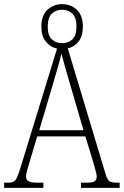

<svg xmlns="http://www.w3.org/2000/svg" viewBox="-22 -909 599 929"><path d="M-2 0V-25H17Q43 -25 53 -38Q63 -51 77 -97L254 -674Q221 -681 199.5 -708Q178 -735 178 -780Q178 -834 207.5 -861.5Q237 -889 279 -889Q321 -889 350 -861.5Q379 -834 379 -780Q379 -735 358.5 -708.5Q338 -682 306 -675L490 -63Q498 -38 508.5 -31.5Q519 -25 544 -25H557V0H370V-25H394Q426 -25 436 -32Q446 -39 446 -56Q446 -65 440 -85Q434 -105 429 -125L391 -249H158L124 -135Q119 -118 111.5 -93Q104 -68 104 -55Q104 -39 116.5 -32Q129 -25 161 -25H188V0ZM279 -700Q308 -700 328 -718.5Q348 -737 348 -780Q348 -824 328 -843Q308 -862 279 -862Q249 -862 229 -843Q209 -824 209 -780Q209 -737 229 -718.5Q249 -700 279 -700ZM168 -279H382L320 -491Q305 -542 293.5 -582.5Q282 -623 275 -650Q270 -624 258 -584.5Q246 -545 235 -505Z"/></svg>

Font: Noto Serif Lao Condensed ExtraLight
Style: Regular
Weight: 200
Width: 3
Designer: Monotype Design Team
Foundry: Monotype Imaging Inc.
Version: Version 2.003; ttfautohint (v1.8.4.7-5d5b)